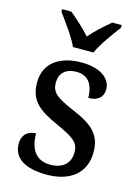

<svg xmlns="http://www.w3.org/2000/svg" viewBox="-118 -833 662 909"><g transform="rotate(15 213.5 -378.0)"><path d="M167 -606H267C287 -651 334 -715 363 -753V-766H317C285 -740 244 -703 217 -671C189 -703 148 -740 116 -766H71V-753C99 -715 147 -651 167 -606ZM202 10C318 10 390 -48 390 -150C390 -237 343 -276 246 -317C163 -353 132 -372 132 -422C132 -467 159 -497 215 -497C269 -497 299 -460 299 -392C346 -392 371 -415 371 -453C371 -502 324 -546 226 -546C118 -546 46 -495 46 -401C46 -312 92 -276 192 -231C277 -193 303 -173 303 -126C303 -74 270 -40 206 -40C134 -40 104 -92 104 -166C73 -166 37 -149 37 -97C37 -28 96 10 202 10Z"/></g></svg>

Font: Noto Serif Ethiopic SemiCondensed Medium
Style: Regular
Weight: 500
Width: 4
Designer: Monotype Design Team
Foundry: Monotype Imaging Inc.
Version: Version 2.102